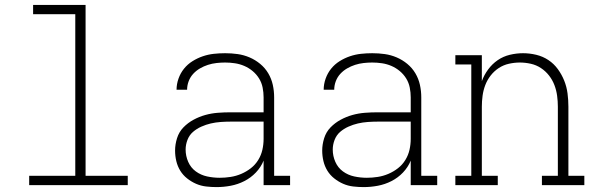

<svg xmlns="http://www.w3.org/2000/svg" viewBox="-20 -755 2440 783"><path d="M99 0V-38H287V-697H115V-735H329V-38H501V0Z M863 8Q842 8 820.5 5.5Q799 3 779.5 -5.5Q760 -14 743 -27.5Q726 -41 715 -59Q704 -77 699 -98Q694 -119 694 -141Q694 -166 702 -191.5Q710 -217 728 -235.5Q746 -254 769 -266.5Q792 -279 817 -286Q842 -293 868 -295Q894 -297 920 -297H1055V-358Q1055 -378 1051 -398Q1047 -418 1036.5 -435Q1026 -452 1010.5 -465Q995 -478 976.5 -486Q958 -494 938 -497Q918 -500 898 -500Q881 -500 863 -498Q845 -496 828 -490.5Q811 -485 795.5 -476Q780 -467 768 -454Q756 -441 749.5 -424Q743 -407 743 -389H700Q700 -412 708 -434.5Q716 -457 730.5 -475Q745 -493 765 -505.5Q785 -518 807 -525.5Q829 -533 852 -535.5Q875 -538 898 -538Q924 -538 949 -534.5Q974 -531 997.5 -521Q1021 -511 1041 -494.5Q1061 -478 1074 -456Q1087 -434 1092.5 -409Q1098 -384 1098 -358V-38H1163V0H1055V-100Q1044 -73 1023.5 -51.5Q1003 -30 976.5 -16.5Q950 -3 921 2.5Q892 8 863 8ZM876 -30Q898 -30 920.5 -33.5Q943 -37 964 -46Q985 -55 1003 -69Q1021 -83 1033 -102.5Q1045 -122 1050 -144Q1055 -166 1055 -189V-259H920Q900 -259 879.5 -257.5Q859 -256 839.5 -251.5Q820 -247 801 -238.5Q782 -230 767 -217Q752 -204 744.5 -184.5Q737 -165 737 -145Q737 -119 747.5 -95Q758 -71 778.5 -56Q799 -41 824.5 -35.5Q850 -30 876 -30Z M1463 8Q1442 8 1420.5 5.5Q1399 3 1379.5 -5.5Q1360 -14 1343 -27.5Q1326 -41 1315 -59Q1304 -77 1299 -98Q1294 -119 1294 -141Q1294 -166 1302 -191.5Q1310 -217 1328 -235.5Q1346 -254 1369 -266.5Q1392 -279 1417 -286Q1442 -293 1468 -295Q1494 -297 1520 -297H1655V-358Q1655 -378 1651 -398Q1647 -418 1636.5 -435Q1626 -452 1610.5 -465Q1595 -478 1576.5 -486Q1558 -494 1538 -497Q1518 -500 1498 -500Q1481 -500 1463 -498Q1445 -496 1428 -490.5Q1411 -485 1395.5 -476Q1380 -467 1368 -454Q1356 -441 1349.5 -424Q1343 -407 1343 -389H1300Q1300 -412 1308 -434.5Q1316 -457 1330.5 -475Q1345 -493 1365 -505.5Q1385 -518 1407 -525.5Q1429 -533 1452 -535.5Q1475 -538 1498 -538Q1524 -538 1549 -534.5Q1574 -531 1597.5 -521Q1621 -511 1641 -494.5Q1661 -478 1674 -456Q1687 -434 1692.5 -409Q1698 -384 1698 -358V-38H1763V0H1655V-100Q1644 -73 1623.5 -51.5Q1603 -30 1576.5 -16.5Q1550 -3 1521 2.5Q1492 8 1463 8ZM1476 -30Q1498 -30 1520.5 -33.5Q1543 -37 1564 -46Q1585 -55 1603 -69Q1621 -83 1633 -102.5Q1645 -122 1650 -144Q1655 -166 1655 -189V-259H1520Q1500 -259 1479.5 -257.5Q1459 -256 1439.5 -251.5Q1420 -247 1401 -238.5Q1382 -230 1367 -217Q1352 -204 1344.5 -184.5Q1337 -165 1337 -145Q1337 -119 1347.5 -95Q1358 -71 1378.5 -56Q1399 -41 1424.5 -35.5Q1450 -30 1476 -30Z M1837 0V-38H1902V-492H1837V-530H1945V-424Q1954 -449 1970.5 -471.5Q1987 -494 2009.5 -509.5Q2032 -525 2059 -531.5Q2086 -538 2113 -538Q2140 -538 2167 -531.5Q2194 -525 2216.5 -510Q2239 -495 2255 -473Q2271 -451 2281 -426Q2291 -401 2294.5 -374Q2298 -347 2298 -320V-38H2363V0H2190V-38H2255V-320Q2255 -342 2252 -364.5Q2249 -387 2241 -408Q2233 -429 2219 -447Q2205 -465 2186 -477.5Q2167 -490 2144.5 -495Q2122 -500 2100 -500Q2078 -500 2055.5 -495Q2033 -490 2014 -477.5Q1995 -465 1981 -447Q1967 -429 1959 -408Q1951 -387 1948 -364.5Q1945 -342 1945 -320V-38H2010V0Z"/></svg>

Font: Iosevka Curly Slab XLtEx
Style: Regular
Weight: 200
Width: 7
Monospace: yes
Designer: Belleve Invis
Foundry: Belleve Invis
Version: Version 11.1.0; ttfautohint (v1.8.3)